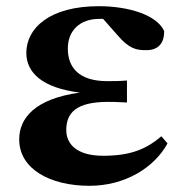

<svg xmlns="http://www.w3.org/2000/svg" viewBox="-20 -583 593 620"><path d="M269 17C383 17 478 -41 521 -120L501 -143C451 -100 399 -80 313 -80C229 -80 194 -117 194 -163C194 -218 225 -254 329 -254C342 -254 356 -254 390 -252V-323C364 -321 347 -321 326 -321C235 -321 199 -365 199 -426C199 -486 240 -522 300 -522H313L358 -471C398 -424 421 -421 453 -421C491 -421 511 -444 510 -483C486 -535 395 -563 299 -563C140 -563 65 -492 65 -412C65 -349 116 -299 238 -284C91 -264 42 -200 42 -133C42 -37 142 17 269 17Z"/></svg>

Font: Noto Serif CJK HK Black
Style: Regular
Weight: 900
Designer: Ryoko NISHIZUKA 西塚涼子 (kana & ideographs); Frank Grießhammer (Latin, Greek & Cyrillic); Wenlong ZHANG 张文龙 (bopomofo); San
Foundry: Adobe
Version: Version 2.001;hotconv 1.1.0;makeotfexe 2.6.0